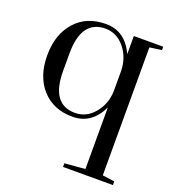

<svg xmlns="http://www.w3.org/2000/svg" viewBox="-120 -510 745 826"><g transform="rotate(20 252.5 -96.5)"><path d="M355.1 200V-82.1Q312.8 7.7 225 7.7Q137.2 7.7 85.3 -50Q33.3 -107.7 33.3 -203.8Q33.3 -300 85.3 -358.3Q137.2 -416.7 225.6 -416.7Q314.1 -416.7 355.1 -325.6V-409H489.7V-393.6L434.6 -385.9V200L489.7 207.7V224.4H261.5V207.7ZM120.5 -243.6V-164.1Q120.5 -11.5 229.5 -11.5Q282.1 -11.5 317.9 -55.1Q353.8 -98.7 355.1 -157.7V-248.7Q353.8 -310.3 317.9 -353.8Q282.1 -397.4 229.5 -397.4Q120.5 -396.2 120.5 -243.6Z"/></g></svg>

Font: Suranna
Style: Regular
Weight: 400
Version: Version 1.0.5; ttfautohint (v1.2.42-39fb)